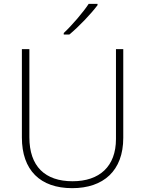

<svg xmlns="http://www.w3.org/2000/svg" viewBox="-20 -970 756 1000"><path d="M488 -943V-950H442C414 -907 354 -837 312 -798V-790H341C393 -833 455 -899 488 -943ZM622 -252V-714H584V-246C584 -103 498 -26 358 -26C214 -26 133 -104 133 -255V-714H94V-254C94 -84 189 10 356 10C518 10 622 -80 622 -252Z"/></svg>

Font: Noto Sans Canadian Aboriginal ExtraLight
Style: Regular
Weight: 200
Designer: Monotype Design Team, Typotheque's Kevin King
Foundry: Monotype Imaging Inc.
Version: Version 2.004